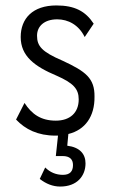

<svg xmlns="http://www.w3.org/2000/svg" viewBox="-20 -488 415 705"><path d="M184 10C187 10 190 10 193 10L185 85H210C236 85 248 97 248 118C248 141 237 154 211 154C186 154 164 145 146 127L126 169C149 187 174 197 201 197C264 197 294 157 294 112C294 78 274 53 227 47L231 4C293 -11 328 -61 327 -133C328 -201 294 -226 210 -265C133 -298 116 -319 116 -357C116 -392 143 -417 190 -417C230 -417 269 -397 291 -352L324 -401C294 -447 254 -468 187 -468C100 -468 56 -420 56 -352C56 -282 107 -244 188 -210C249 -183 269 -162 269 -123C269 -74 237 -45 185 -45C129 -45 96 -70 70 -110L39 -49C73 -13 119 10 184 10Z"/></svg>

Font: Inconsolata Condensed
Style: Regular
Weight: 400
Width: 3
Monospace: yes
Designer: Raph Levien, Cyreal, Brenton Simpson
Foundry: Raph Levien, Cyreal, Google
Version: Version 3.100